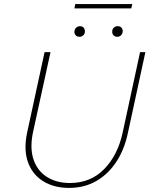

<svg xmlns="http://www.w3.org/2000/svg" viewBox="-20 -913 733 939"><path d="M317 6Q243 6 190 -27.5Q137 -61 116 -122Q95 -183 113 -266L198 -658H227L142 -269Q125 -191 143.5 -134.5Q162 -78 209 -48Q256 -18 322 -18Q423 -18 489.5 -86Q556 -154 580 -265L665 -658H691L606 -265Q589 -183 549.5 -122.5Q510 -62 451.5 -28Q393 6 317 6ZM369 -733Q361 -733 355 -736.5Q349 -740 346 -746.5Q343 -753 344 -760Q345 -771 353 -778Q361 -785 371 -785Q379 -785 384.5 -781.5Q390 -778 393 -771.5Q396 -765 395 -758Q395 -747 387 -740Q379 -733 369 -733ZM553 -733Q546 -733 540 -736.5Q534 -740 531 -746.5Q528 -753 529 -760Q529 -771 537 -778Q545 -785 555 -785Q564 -785 569.5 -781.5Q575 -778 578 -771.5Q581 -765 580 -758Q579 -747 571.5 -740Q564 -733 553 -733ZM344 -872 348 -893H627L622 -872Z"/></svg>

Font: Ysabeau Infant Thin
Style: Italic
Weight: 250
Italic angle: -12°
Designer: Christian Thalmann (Catharsis Fonts)
Version: Version 2.001;gftools[0.9.30]; featfreeze: ss01,ss02,lnum